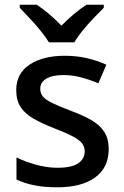

<svg xmlns="http://www.w3.org/2000/svg" viewBox="-20 -786 526 816"><path d="M442 -152Q442 -74 384.5 -32Q327 10 224 10Q167 10 125.5 1.5Q84 -7 50 -23V-117Q86 -99 133 -86Q180 -73 224 -73Q285 -73 312.5 -92Q340 -111 340 -143Q340 -162 329 -176.5Q318 -191 290 -206Q262 -221 210 -241Q159 -261 123 -281.5Q87 -302 68 -330.5Q49 -359 49 -403Q49 -474 106 -511.5Q163 -549 255 -549Q305 -549 348.5 -539Q392 -529 432 -511L398 -432Q363 -447 325 -457Q287 -467 251 -467Q202 -467 176.5 -451.5Q151 -436 151 -409Q151 -389 163 -375Q175 -361 204.5 -347Q234 -333 284 -314Q335 -295 370 -274.5Q405 -254 423.5 -225Q442 -196 442 -152ZM188 -606Q174 -629 152 -656Q130 -683 106 -708.5Q82 -734 64 -753V-766H136Q189 -731 241 -677Q268 -704 294.5 -726.5Q321 -749 348 -766H421V-753Q402 -734 377.5 -708.5Q353 -683 331 -656Q309 -629 296 -606Z"/></svg>

Font: Noto Sans Myanmar UI Medium
Style: Regular
Weight: 500
Designer: Monotype Design Team
Foundry: Monotype Imaging Inc.
Version: Version 2.103; ttfautohint (v1.8.4.7-5d5b)